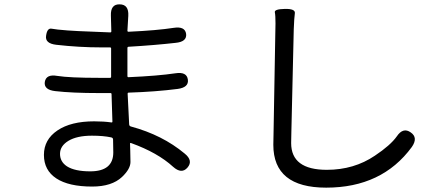

<svg xmlns="http://www.w3.org/2000/svg" viewBox="-20 -812 2040 883"><path d="M404 46Q296 46 239 8.5Q182 -29 182 -99.5Q182 -170 244 -212Q306 -254 413 -254Q457 -254 492 -249Q497 -248 497 -253L493 -379Q493 -384 488 -384H436Q312 -384 234 -393Q181 -399 186 -435Q192 -472 243 -463Q299 -454 437 -454H486Q491 -454 491 -459V-589Q491 -594 486 -594H447Q344 -594 239 -606Q186 -612 192 -648Q197 -684 217.5 -680Q238 -676 291 -672Q316 -670 341 -669L487 -663Q492 -663 492 -668L490 -740Q488 -793 530 -792Q573 -792 570 -739L566 -671Q566 -666 571 -666Q702 -672 779 -684Q831 -692 836 -656Q840 -620 788 -615Q691 -604 572 -597Q566 -597 566 -591V-462Q566 -457 571 -457Q707 -463 787 -475Q839 -483 844 -446Q849 -410 797 -403Q696 -390 572 -386Q567 -386 567 -381L574 -241Q574 -232 583 -230Q727 -191 829 -106Q870 -73 842 -41Q815 -10 776 -45Q705 -110 583 -154Q578 -156 578 -151L579 -121Q580 -94 580 -67Q580 -35 541 2Q494 46 404 46ZM395 -24Q501 -24 501 -111L500 -170Q500 -178 492 -180Q456 -188 403 -188Q334 -188 295 -164.5Q256 -141 256 -104.5Q256 -68 288 -47Q324 -24 395 -24Z M1480 51Q1237 51 1237 -146Q1237 -172 1238 -198L1246 -652Q1247 -678 1247 -704Q1247 -741 1244 -755.5Q1241 -770 1290 -771Q1339 -772 1336 -751Q1333 -730 1331 -678L1320 -206Q1319 -180 1319 -154Q1319 -31 1483 -31Q1608 -31 1704 -96Q1776 -144 1805 -185Q1834 -228 1869 -203Q1904 -179 1874 -136Q1737 51 1480 51Z"/></svg>

Font: Resource Han Rounded HK
Style: Regular
Weight: 400
Designer: Cyano Hao (round all glyphs); Ryoko NISHIZUKA  (kana, bopomofo & ideographs); Paul D. Hunt (Latin, Greek & Cyrillic); Sa
Foundry: Cyano Hao
Version: 0.990